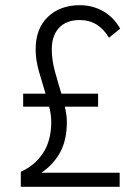

<svg xmlns="http://www.w3.org/2000/svg" viewBox="-20 -718 540 738"><path d="M60 0V-58Q113 -81 145 -129Q177 -177 177 -250Q177 -276 169 -308H69V-358H155Q142 -400 129.5 -444Q117 -488 117 -528Q117 -608 164 -653Q211 -698 287 -698Q335 -698 375.5 -675.5Q416 -653 442 -608L399 -573Q358 -641 287 -641Q235 -641 207 -611Q179 -581 179 -528Q179 -488 191 -444Q203 -400 216 -358H357V-308H229Q237 -276 237 -250Q237 -180 211.5 -133Q186 -86 139 -54H440V0Z"/></svg>

Font: Radio Canada Condensed Light
Style: Regular
Weight: 300
Width: 3
Designer: Charles Daoud, Etienne Aubert Bonn, Alexandre Saumier Demers, Jacques Le Bailly
Foundry: Radio-Canada
Version: Version 2.104; ttfautohint (v1.8.4.7-5d5b);gftools[0.9.28.de